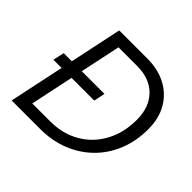

<svg xmlns="http://www.w3.org/2000/svg" viewBox="-171 -904 1093 1093"><g transform="rotate(45 375.5 -357.5)"><path d="M58 -332 73 -400H401L387 -332ZM54 0 205 -715H430Q518 -715 583 -680.5Q648 -646 684 -583Q720 -520 720 -435Q720 -339 688 -259.5Q656 -180 597.5 -122Q539 -64 459.5 -32Q380 0 284 0ZM149 -71H293Q394 -71 471.5 -116Q549 -161 592.5 -241.5Q636 -322 636 -426Q636 -527 578.5 -585.5Q521 -644 420 -644H270Z"/></g></svg>

Font: Wix Madefor Text
Style: Italic
Weight: 400
Italic angle: -12°
Designer: Dalton Maag Ltd
Foundry: Dalton Maag Ltd
Version: Version 3.100